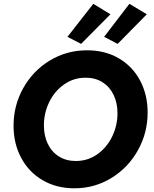

<svg xmlns="http://www.w3.org/2000/svg" viewBox="-20 -996 820 1023"><path d="M52.2 -326.2Q52.2 -434.1 103.8 -526.4Q155.3 -618.7 245.1 -673.3Q335 -728 443.8 -728Q540.5 -728 613.8 -684.8Q687 -641.6 726.8 -566.2Q766.6 -490.7 766.6 -396.5Q766.6 -288.1 714.8 -195.3Q663.1 -102.5 573.5 -47.6Q483.9 7.3 376 7.3Q280.8 7.3 207 -35.9Q133.3 -79.1 92.8 -155Q52.2 -231 52.2 -326.2ZM606 -392.6Q606 -447.3 585.4 -490.2Q564.9 -533.2 526.6 -557.6Q488.3 -582 436 -582Q372.6 -582 321.5 -546.1Q270.5 -510.3 242.2 -451.9Q213.9 -393.6 213.9 -328.1Q213.9 -273.4 234.4 -230.2Q254.9 -187 293.5 -162.6Q332 -138.2 383.8 -138.2Q447.8 -138.2 498.5 -174.1Q549.3 -210 577.6 -268.6Q606 -327.1 606 -392.6ZM339.4 -799.8 477.1 -975.6 568.4 -919.9 412.1 -762.2ZM534.7 -799.8 669.4 -975.6 762.2 -919.9 606.9 -762.2Z"/></svg>

Font: Reddit Sans Fudge ExBold Italic
Style: Regular
Weight: 800
Italic angle: -11.25°
Designer: Stephen Hutchings
Version: Version 1.013